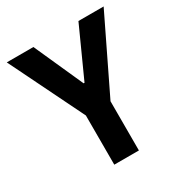

<svg xmlns="http://www.w3.org/2000/svg" viewBox="-162 -807 878 927"><g transform="rotate(-30 277.0 -343.5)"><path d="M208.9 0V-274.2L6.3 -687.2H154.7L277.1 -414.2H282.1L405.8 -687.2H546.3L346.2 -274.2V0Z"/></g></svg>

Font: Archivo SemiBold Condensed
Style: Regular
Weight: 600
Width: 3
Version: Version 2.001